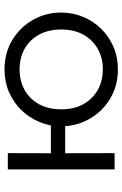

<svg xmlns="http://www.w3.org/2000/svg" viewBox="138 -678 555 872"><g transform="rotate(-90 416.0 -242.5)"><path d="M82 0V-485H156L155.5 -289.5H326V-224.5H155.5L156 0ZM536.5 15Q462 15 403.8 -20Q345.5 -55 311.8 -113.8Q278 -172.5 278 -242.5Q278 -295 297.5 -341.5Q317 -388 351.8 -423.8Q386.5 -459.5 433.5 -479.8Q480.5 -500 536.5 -500Q610.5 -500 669 -465Q727.5 -430 761 -371.2Q794.5 -312.5 794.5 -242.5Q794.5 -190.5 775.2 -143.8Q756 -97 721 -61.2Q686 -25.5 639 -5.2Q592 15 536.5 15ZM536.5 -53.5Q589.5 -53.5 630.2 -76.8Q671 -100 694.2 -142.2Q717.5 -184.5 717.5 -242.5Q717.5 -300.5 694.2 -343Q671 -385.5 630.2 -408.5Q589.5 -431.5 536.5 -431.5Q483.5 -431.5 442.5 -408.5Q401.5 -385.5 378.2 -343Q355 -300.5 355 -242.5Q355 -184.5 378.2 -142.2Q401.5 -100 442.5 -76.8Q483.5 -53.5 536.5 -53.5Z"/></g></svg>

Font: Geologica Roman ExtraLight
Style: Regular
Weight: 250
Designer: Sindre Bremnes, Frode Helland
Foundry: Monokrom Skriftforlag AS
Version: Version 1.010;gftools[0.9.28]